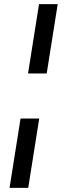

<svg xmlns="http://www.w3.org/2000/svg" viewBox="-20 -725 321 925"><path d="M115 -371 168 -705H258L205 -371ZM26 180 79 -154H169L116 180Z"/></svg>

Font: Nunito Sans 7pt Condensed SemiBold
Style: Italic
Weight: 600
Width: 3
Italic angle: -9°
Designer: Vernon Adams
Foundry: Vernon Adams
Version: Version 3.101;gftools[0.9.27]